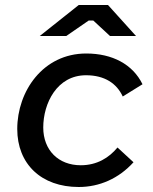

<svg xmlns="http://www.w3.org/2000/svg" viewBox="-20 -740 611 768"><path d="M295 8C378 8 455 -26 514 -91L450 -150C416 -109 368 -79 303 -79C214 -79 153 -139 153 -230C153 -327 208 -439 324 -439C399 -439 447 -406 471 -354L550 -403C511 -483 429 -526 325 -526C152 -526 49 -375 49 -224C49 -84 145 8 295 8ZM524 -596 412 -720H295L139 -596H245L335 -658H353L420 -596Z"/></svg>

Font: Fixel Display 20240404 Medium
Style: Italic
Weight: 500
Italic angle: -10°
Designer: AlfaBravo + MacPaw
Foundry: Kyrylo Tkachov, Marchela Mozhyna, Serhii Makarenko, Maria Weinstein, Zakhar Kryvoshyya
Version: Version 1.211;Glyphs 3.2 (3225)